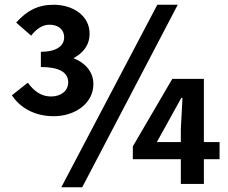

<svg xmlns="http://www.w3.org/2000/svg" viewBox="-20 -774 960 808"><path d="M539 -104H741V0H838V-104H904V-176H838V-442H705L539 -158ZM30 -373C67 -317 130 -285 206 -285C296 -285 373 -339 373 -420C373 -474 336 -511 289 -529C331 -552 357 -584 357 -633C357 -708 287 -754 206 -754C139 -754 93 -729 48 -679L111 -624C132 -651 158 -670 188 -670C225 -670 250 -650 250 -617C250 -578 213 -556 152 -556V-492C228 -492 267 -470 267 -428C267 -390 235 -368 195 -368C156 -368 126 -387 97 -426ZM238 14H326L728 -754H642ZM640 -176 743 -362H748L741 -232V-176Z"/></svg>

Font: Kinto Sans
Style: Bold
Weight: 700
Designer: Authors: Ryoko NISHIZUKA  (kana & ideographs); Paul D. Hunt (Latin, Greek & Cyrillic); Wenlong ZHANG  (bopomofo); Sandol
Foundry: Adobe Systems Incorporated, ookami Inc.
Version: Version 0.001